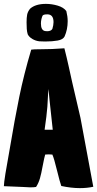

<svg xmlns="http://www.w3.org/2000/svg" viewBox="-28 -960 501 990"><path d="M175 -747Q156 -749 139 -759Q122 -769 115 -783Q111 -796 110 -811.5Q109 -827 109 -845Q109 -869 112 -884.5Q115 -900 127 -915Q155 -940 209 -940Q239 -940 269.5 -931Q300 -922 314 -903Q321 -875 321 -851Q321 -808 305 -772Q297 -756 269.5 -751Q242 -746 205 -746Q184 -746 175 -747ZM215 -799Q235 -799 242 -811Q248 -831 248 -846Q248 -886 216 -886Q197 -886 192 -880Q189 -875 186 -863Q183 -851 183 -839Q183 -804 204 -800ZM384 10Q340 10 288 -1Q281 -20 266 -81Q251 -143 242 -163L222 -164L205 -163Q201 -151 192 -104Q185 -65 178 -40.5Q171 -16 158 4Q148 6 128 6Q119 6 89 4Q2 0 -8 0Q-8 -5 -6 -23.5Q-4 -42 0 -65L22 -191Q48 -346 71.5 -461Q95 -576 133 -704Q147 -706 171 -706H177Q242 -706 304 -711Q316 -664 326 -618.5Q336 -573 344 -537Q376 -398 387 -352L453 3Q421 10 384 10ZM223 -491 222 -501Q222 -501 220 -477Q217 -402 211 -358L202 -291H244Q222 -491 223 -491Z"/></svg>

Font: Londrina Solid Black
Style: Regular
Weight: 900
Designer: Marcelo Magalhaes
Foundry: Marcelo Magalhães
Version: Version 1.002